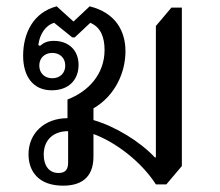

<svg xmlns="http://www.w3.org/2000/svg" viewBox="-20 -576 694 606"><path d="M179 10C231 10 275 -11 275 -82V-153C344 -128 426 -66 472 6H505L554 -52V-552H521L472 -494V-79H469C421 -130 344 -177 275 -197V-234C344 -274 376 -348 376 -414C376 -479 344 -536 263 -556L212 -508L159 -556C85 -537 53 -471 53 -400C53 -333 86 -291 143 -291C199 -291 228 -326 228 -371C228 -419 195 -447 150 -447C129 -447 118 -441 106 -431L101 -434C105 -467 123 -496 151 -504L208 -458H216L265 -504C298 -490 310 -459 310 -418C310 -342 259 -287 193 -262V-203C121 -203 70 -156 70 -89C70 -37 100 10 179 10ZM145 -329C121 -329 104 -345 104 -369C104 -393 121 -409 145 -409C169 -409 186 -393 186 -369C186 -345 169 -329 145 -329ZM165 -30C134 -30 118 -54 118 -88C118 -136 150 -162 195 -162V-63C195 -43 188 -30 165 -30Z"/></svg>

Font: Noto Serif Thai
Style: Regular
Weight: 400
Designer: Monotype Design Team
Foundry: Monotype Imaging Inc.
Version: Version 1.901